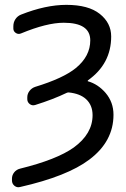

<svg xmlns="http://www.w3.org/2000/svg" viewBox="-20 -577 528 807"><path d="M447.3 -423.8Q447.3 -308.6 349.6 -239.3Q348.6 -238.3 348.6 -236.8Q348.6 -235.4 349.6 -235.4Q391.6 -223.6 423.8 -186.5Q457 -147.5 457 -94.7Q457 17.6 355.5 93.8Q262.7 164.1 64.5 209Q60.5 210 57.6 210Q48.8 210 41 204.1Q30.3 195.3 30.3 181.6V173.8Q30.3 159.2 39.6 147.5Q48.8 135.7 64.5 131.8Q218.8 93.8 290 43Q369.1 -14.6 369.1 -92.8Q369.1 -134.8 341.8 -160.2Q316.4 -183.6 268.6 -188.5Q263.7 -188.5 259.8 -186.5Q203.1 -159.2 127.9 -135.7Q115.2 -131.8 105 -139.6Q94.7 -147.5 94.7 -160.2V-168Q94.7 -182.6 104 -194.8Q113.3 -207 127.9 -211.9Q246.1 -248 298.8 -291Q359.4 -340.8 359.4 -407.2Q359.4 -481.4 248 -481.4Q176.8 -481.4 68.4 -436.5Q56.6 -431.6 46.4 -438.5Q36.1 -445.3 36.1 -457V-466.8Q36.1 -483.4 44.9 -496.6Q53.7 -509.8 68.4 -515.6Q171.9 -556.6 258.8 -556.6Q351.6 -556.6 399.4 -518.6Q447.3 -480.5 447.3 -423.8Z"/></svg>

Font: Gen Jyuu GothicL Regular
Style: Regular
Weight: 400
Designer: [Source Han Sans]
Ryoko NISHIZUKA  (kana & ideographs); Paul D. Hunt (Latin, Greek & Cyrillic); Wenlong ZHANG  (bopomofo
Version: Version 1.002.20150607